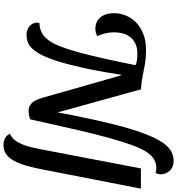

<svg xmlns="http://www.w3.org/2000/svg" viewBox="25 -920 1056 1146"><g transform="rotate(90 553.0 -347.0)"><path d="M692.2 0.8 638.3 -97.3Q669 -264.8 696 -386.5Q723 -508.2 747.9 -591.6Q772.8 -675 797 -727.5Q821.2 -780 844.8 -807.7Q868.5 -835.3 892.1 -845.3Q915.7 -855.3 941.2 -855.3Q978.2 -855.3 999.2 -832.1Q1020.3 -808.8 1020.3 -778.2Q1020.3 -761.5 1012.2 -747.7Q998.2 -752.2 986 -752.2Q957.5 -752.2 934.2 -740.1Q910.8 -728 889.9 -698Q869 -668 848.7 -614.1Q828.3 -560.2 805.1 -476.9Q781.8 -393.7 754.5 -276Q727.2 -158.3 692.2 0.8ZM189 22.7Q155.5 22.7 135.2 3.8Q115 -15 115 -40.7Q115 -48.8 117.2 -54.3Q148.7 -55.2 173.7 -67.7Q198.7 -80.2 219 -107.2Q239.3 -134.3 257.2 -179.7Q275 -225 293.2 -292Q311.5 -359 331.6 -449.9Q351.7 -540.8 375.7 -660L431 -570.3Q410 -432.8 389.2 -335.2Q368.3 -237.5 348.1 -172.2Q327.8 -106.8 307.8 -67.5Q287.7 -28.2 267.6 -8.9Q247.5 10.3 227.9 16.5Q208.3 22.7 189 22.7ZM151.8 -388.2Q122.7 -388.2 101.8 -401.8Q80.8 -415.3 69.8 -440.6Q58.8 -465.8 58.8 -500.3Q58.8 -535.5 72.4 -569.5Q86 -603.5 113.5 -630.7Q141 -657.8 182.6 -674.2Q224.2 -690.7 281 -690.7Q324.5 -690.7 362.5 -684Q400.5 -677.3 437.3 -669.9Q474.2 -662.5 513.3 -660L455.2 -604L369.8 -621.8L364.8 -630.8Q336.2 -639 299.8 -639Q240.8 -639 206.9 -602.8Q173 -566.7 173 -498.2Q173 -472.3 178.8 -448.3Q184.7 -424.3 196 -400Q185.8 -393.5 174.1 -390.8Q162.3 -388.2 151.8 -388.2ZM643.7 10.3Q622.7 10.3 607.5 0.9Q592.3 -8.5 582 -26.2Q571.7 -44 564.3 -69.8L432.8 -531.7L378.8 -660H513.3L655.8 -145.2L692.2 0.8Q681.3 5.3 667.9 7.8Q654.5 10.3 643.7 10.3ZM845 160.3Q823.2 160.3 805.1 150.6Q787 140.8 778.3 121.2Q800 112.5 815.2 93.7Q830.5 74.8 840.8 50.2Q851.2 25.5 857.7 -1.4Q864.2 -28.3 869 -52.3L985.3 -660H1106L991.3 -72.3Q977.8 -0.2 959.7 52.2Q941.5 104.5 914.2 132.4Q886.8 160.3 845 160.3Z"/></g></svg>

Font: Sansita Swashed Light
Style: Regular
Weight: 300
Designer: Pablo Cosgaya
Foundry: Omnibus-Type
Version: Version 1.003